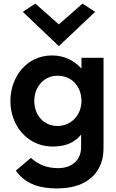

<svg xmlns="http://www.w3.org/2000/svg" viewBox="-20 -814 647 1070"><path d="M107 -748 308 -557 510 -748 440 -794 308 -678 177 -794ZM300 -112C220 -112 171 -177 171 -251C171 -329 224 -392 300 -392C380 -392 434 -333 434 -251C434 -177 381 -112 300 -112ZM270 -505C128 -505 38 -385 38 -251C38 -110 135 -5 257 2C268 3 279 3 290 2C353 0 400 -24 432 -64V6C432 88 369 123 305 123C240 123 196 104 152 66L68 137C127 219 212 235 291 236C302 236 313 236 324 235C464 229 548 149 556 35C557 23 557 12 557 0V-492H434V-433H433C394 -475 341 -505 270 -505Z"/></svg>

Font: Bluebird
Style: Regular
Weight: 400
Designer: Jasper
Foundry: Cannot Into Space Fonts
Version: Version 0.98